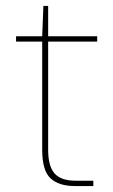

<svg xmlns="http://www.w3.org/2000/svg" viewBox="-20 -626 381 646"><path d="M232 0Q178 0 150 -26Q122 -52 122 -122V-486H34V-504H122L126 -606H142V-504H307V-486H142V-122Q142 -67 163.5 -42.5Q185 -18 235 -18H294V0Z"/></svg>

Font: DM Sans Thin
Style: Regular
Weight: 100
Designer: Colophon Foundry, Jonny Pinhorn
Foundry: Colophon Foundry
Version: Version 4.004; ttfautohint (v1.8.4.7-5d5b)